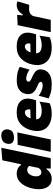

<svg xmlns="http://www.w3.org/2000/svg" viewBox="1032 -1820 802 2906"><g transform="rotate(-90 1433.0 -367.0)"><path d="M180 14.5Q113 14.5 75 -25.2Q37 -65 26.5 -130Q16 -195 32 -271Q47 -341.5 77.8 -396.8Q108.5 -452 153.8 -483.8Q199 -515.5 258 -515.5Q298.5 -515.5 333.8 -498.8Q369 -482 386 -451H400L409 -493.5Q422 -553 434.5 -612.2Q447 -671.5 460 -733.5L649.5 -748Q637.5 -690 624 -626.8Q610.5 -563.5 596 -493.5L537 -215Q523.5 -151 513.2 -101.8Q503 -52.5 491.5 0H334.5L338 -64H326.5Q295 -23 257.8 -4.2Q220.5 14.5 180 14.5ZM277.5 -142Q320 -142 344.5 -186.5L374 -326Q364.5 -339 349.2 -347.5Q334 -356 314 -356Q276.5 -356 253 -327.8Q229.5 -299.5 220.5 -257Q214.5 -228.5 218.5 -202.2Q222.5 -176 237 -159Q251.5 -142 277.5 -142Z M588 0Q599 -52.5 609.8 -102.2Q620.5 -152 633.5 -214.5L644 -264.5Q655 -317 663.5 -357.2Q672 -397.5 679.2 -431.5Q686.5 -465.5 694 -500.5L882 -505.5Q874.5 -469.5 867 -434.5Q859.5 -399.5 850.8 -358.8Q842 -318 830.5 -264.5L820 -214.5Q807 -152.5 796.5 -102.5Q786 -52.5 775 0ZM799 -556.5Q749.5 -556.5 725.2 -583.5Q701 -610.5 711.5 -662Q721 -707.5 754.8 -727.8Q788.5 -748 838.5 -748Q887.5 -748 911 -716.2Q934.5 -684.5 926 -641.5Q915.5 -590.5 882.2 -573.5Q849 -556.5 799 -556.5Z M1163 14.5Q1070 14.5 1006.8 -20.2Q943.5 -55 917.8 -119.5Q892 -184 910 -273.5Q932 -382.5 1001.2 -449Q1070.5 -515.5 1180 -515.5Q1303.5 -515.5 1357.2 -453.5Q1411 -391.5 1385.5 -282.5Q1377 -247 1367.5 -221.5H1080Q1081.5 -176 1116 -156.5Q1150.5 -137 1205.5 -137Q1235 -137 1275.2 -145.2Q1315.5 -153.5 1348 -171L1323.5 -16.5Q1303 -4.5 1260.8 5Q1218.5 14.5 1163 14.5ZM1184 -391.5Q1158 -391.5 1134 -371.8Q1110 -352 1095.5 -305.5L1229.5 -309.5Q1235 -342.5 1223.2 -367Q1211.5 -391.5 1184 -391.5Z M1614.5 14.5Q1534.5 14.5 1482.2 -0.2Q1430 -15 1396 -32.5L1437.5 -182.5Q1466 -159.5 1508.2 -141Q1550.5 -122.5 1592 -122.5Q1614 -122.5 1628.2 -127.5Q1642.5 -132.5 1646.5 -147Q1650.5 -163 1633.8 -176Q1617 -189 1570 -209Q1500.5 -238 1476.5 -279.2Q1452.5 -320.5 1465.5 -380.5Q1479 -444 1530.2 -479.2Q1581.5 -514.5 1671 -514.5Q1743 -514.5 1795 -500.2Q1847 -486 1873.5 -469.5L1832 -320Q1802.5 -344 1763 -357.8Q1723.5 -371.5 1698 -371.5Q1681 -371.5 1667.5 -365Q1654 -358.5 1651 -343Q1647.5 -328 1658 -315.5Q1668.5 -303 1708.5 -286Q1787 -253.5 1816 -217.2Q1845 -181 1831.5 -117.5Q1819 -59.5 1767.2 -22.5Q1715.5 14.5 1614.5 14.5Z M2161.5 14.5Q2068.5 14.5 2005.2 -20.2Q1942 -55 1916.2 -119.5Q1890.5 -184 1908.5 -273.5Q1930.5 -382.5 1999.8 -449Q2069 -515.5 2178.5 -515.5Q2302 -515.5 2355.8 -453.5Q2409.5 -391.5 2384 -282.5Q2375.5 -247 2366 -221.5H2078.5Q2080 -176 2114.5 -156.5Q2149 -137 2204 -137Q2233.5 -137 2273.8 -145.2Q2314 -153.5 2346.5 -171L2322 -16.5Q2301.5 -4.5 2259.2 5Q2217 14.5 2161.5 14.5ZM2182.5 -391.5Q2156.5 -391.5 2132.5 -371.8Q2108.5 -352 2094 -305.5L2228 -309.5Q2233.5 -342.5 2221.8 -367Q2210 -391.5 2182.5 -391.5Z M2399.5 0Q2410.5 -52.5 2421 -101.8Q2431.5 -151 2445 -214.5L2455.5 -264.5Q2467 -321 2479.5 -379.5Q2492 -438 2505 -500.5L2661 -509L2653 -424.5H2668Q2705 -482 2740 -498.8Q2775 -515.5 2807.5 -515.5Q2839.5 -515.5 2866 -505L2813 -325.5Q2793 -327 2776.5 -327.2Q2760 -327.5 2739.5 -327.5Q2717.5 -327.5 2690.8 -315.8Q2664 -304 2643.5 -268L2629.5 -203.5Q2618 -149 2607.8 -101.2Q2597.5 -53.5 2586 0Z"/></g></svg>

Font: Commissioner ExtraBold
Style: Italic
Weight: 800
Italic angle: -12°
Designer: Kostas Bartsokas
Foundry: Kostas Bartsokas
Version: Version 1.000; ttfautohint (v1.8.3)